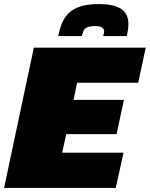

<svg xmlns="http://www.w3.org/2000/svg" viewBox="-23 -922 735 942"><path d="M-3 0 143 -688H692L655 -516H355L338 -432H585L549 -264H302L282 -173H583L545 0ZM263 -745Q269 -779 281 -808Q293 -837 314.5 -858Q336 -879 372 -890.5Q408 -902 462 -902Q516 -902 548 -890Q580 -878 593.5 -856.5Q607 -835 607 -805Q607 -791 605 -776.5Q603 -762 599 -745H483Q485 -751 486.5 -757Q488 -763 488 -768Q488 -779 478.5 -786.5Q469 -794 443 -794Q416 -794 403.5 -787.5Q391 -781 386.5 -770Q382 -759 378 -745Z"/></svg>

Font: Saira SemiExpanded Black
Style: Italic
Weight: 900
Width: 6
Italic angle: -12°
Designer: Hector Gatti with collaboration of the Omnibus-Type team
Foundry: Omnibus-Type
Version: Version 1.101